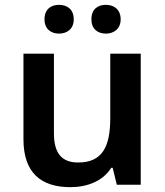

<svg xmlns="http://www.w3.org/2000/svg" viewBox="-20 -764 682 794"><path d="M164 -684C164 -644 191 -625 224 -625C257 -625 285 -644 285 -684C285 -726 257 -744 224 -744C191 -744 164 -726 164 -684ZM358 -684C358 -644 384 -625 418 -625C450 -625 479 -644 479 -684C479 -726 450 -744 418 -744C384 -744 358 -726 358 -684ZM562 -542H436V-277C436 -158 404 -92 303 -92C234 -92 203 -132 203 -213V-542H77V-188C77 -50 149 10 271 10C339 10 405 -14 440 -70H446L463 0H562Z"/></svg>

Font: Noto Sans Bengali SemiBold
Style: Regular
Weight: 600
Designer: Jelle Bosma - Monotype Design Team
Foundry: Monotype Imaging Inc.
Version: Version 2.003